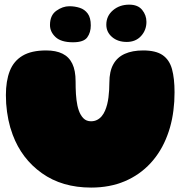

<svg xmlns="http://www.w3.org/2000/svg" viewBox="-20 -806 840 847"><path d="M382 21.5Q254 21.5 164.8 -42Q75.5 -105.5 36 -211.5Q30 -227.5 25.2 -244Q20.5 -260.5 17 -277.5Q13.5 -294.5 11 -312.5Q8.5 -330.5 7.2 -349Q6 -367.5 6 -386.5Q6 -449 23.2 -493Q40.5 -537 79.5 -560.2Q118.5 -583.5 183.5 -583.5Q227 -583.5 255.8 -569.2Q284.5 -555 299 -525Q313.5 -495 313.5 -447Q313.5 -433 313.8 -418.8Q314 -404.5 315 -391Q316 -377.5 317.5 -364.8Q319 -352 321.5 -340.5Q324 -329 327.5 -319Q335 -297.5 348 -284.2Q361 -271 381.5 -271Q396.5 -271 408.2 -277Q420 -283 428.8 -293.5Q437.5 -304 443.5 -318Q449 -331 452.8 -345.8Q456.5 -360.5 458.5 -376.5Q460.5 -392.5 461.5 -409.2Q462.5 -426 462.5 -442Q462.5 -491 479.8 -522.2Q497 -553.5 530.5 -568.5Q564 -583.5 611.5 -583.5Q667.5 -583.5 697.5 -562.8Q727.5 -542 738.8 -501Q750 -460 750 -399Q750 -378 748.8 -358Q747.5 -338 745 -318.5Q742.5 -299 738.8 -280.5Q735 -262 730 -244.2Q725 -226.5 718.5 -209.5Q692 -138 644.2 -86.2Q596.5 -34.5 530.5 -6.5Q464.5 21.5 382 21.5ZM302 -619.5Q249.5 -619.5 225 -642.5Q200.5 -665.5 200.5 -695.5Q200.5 -738.5 228.5 -758.5Q256.5 -778.5 286 -778.5Q310 -778.5 331.8 -771.5Q353.5 -764.5 367 -746.2Q380.5 -728 380.5 -694Q380.5 -662.5 364.8 -641Q349 -619.5 302 -619.5ZM539 -621Q499.5 -621 474.2 -642.8Q449 -664.5 449 -697Q449 -735.5 478.2 -760.5Q507.5 -785.5 550 -785.5Q588.5 -785.5 607.2 -762.2Q626 -739 626 -709.5Q626 -673 602.2 -647Q578.5 -621 539 -621Z"/></svg>

Font: Gluten Thin Black
Style: Regular
Weight: 900
Version: Version 1.300